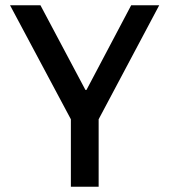

<svg xmlns="http://www.w3.org/2000/svg" viewBox="-20 -706 640 726"><path d="M248 0V-255L18 -686H133L303 -366H307L476 -686H582L353 -255V0Z"/></svg>

Font: Chivo Mono
Style: Regular
Weight: 400
Monospace: yes
Designer: Hector Gatti
Foundry: Omnibus-Type
Version: Version 1.008; ttfautohint (v1.8.4.7-5d5b)